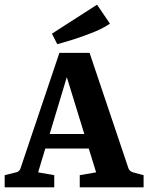

<svg xmlns="http://www.w3.org/2000/svg" viewBox="-26 -801 634 821"><path d="M150 -228H378L399 -166H133ZM523 -82Q527 -69 543 -64L588 -52V0H315V-52L385 -64L244 -522H275L137 -64L206 -52V0H-6V-52L43 -64Q58 -68 62 -82L228 -575H357ZM219 -612 196 -657 389 -781 444 -700Q417 -681 378 -665Q339 -649 297.5 -635.5Q256 -622 219 -612Z"/></svg>

Font: Rasa
Style: Bold
Weight: 700
Designer: Anna Giedrys (Yrsa+Rasa design), David Brezina (Yrsa art-direction, Rasa art-direction, design)
Foundry: Rosetta Type Foundry
Version: Version 2.004